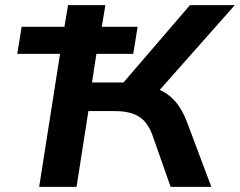

<svg xmlns="http://www.w3.org/2000/svg" viewBox="-20 -725 931 745"><path d="M132 0 213 -516H47L64 -621H230L244 -705H389L375 -621H514L497 -516H354L337 -405H483L430 -371L717 -705H891L581 -355L547 -392Q584 -386 613.5 -369.5Q643 -353 665.5 -325Q688 -297 705 -253L800 0H642L571 -202Q552 -253 517.5 -273.5Q483 -294 425 -294H323L277 0Z"/></svg>

Font: Nunito Sans 7pt SemiExpanded
Style: Bold Italic
Weight: 700
Width: 6
Italic angle: -9°
Designer: Vernon Adams
Foundry: Vernon Adams
Version: Version 3.101;gftools[0.9.27]